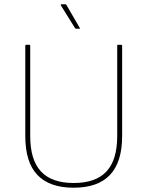

<svg xmlns="http://www.w3.org/2000/svg" viewBox="-20 -864 688 896"><path d="M324 12Q211 12 154.5 -47.5Q98 -107 98 -229V-651Q98 -655 102 -655H117Q121 -655 121 -651V-229Q121 -118 171 -64Q221 -10 324 -10Q427 -10 477 -64Q527 -118 527 -229V-651Q527 -655 530 -655H546Q550 -655 550 -651V-229Q550 -108 493.5 -48Q437 12 324 12ZM336 -730Q332 -730 330 -733L264 -839Q263 -841 264 -842.5Q265 -844 266 -844H285Q289 -844 290 -841L352 -734Q354 -733 353.5 -731.5Q353 -730 350 -730Z"/></svg>

Font: Sofia Sans Thin
Style: Regular
Weight: 250
Designer: Botio Nikoltchev, Ani Petrova
Foundry: lettersoup
Version: Version 4.101